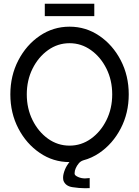

<svg xmlns="http://www.w3.org/2000/svg" viewBox="-20 -848 735 1015"><path d="M347.7 -619.6Q285.2 -619.6 233.9 -583Q182.6 -546.4 152.1 -485.1Q121.6 -423.8 121.6 -349.1Q121.6 -274.4 152.1 -212.9Q182.6 -151.4 233.9 -114.7Q285.2 -78.1 347.7 -78.1Q409.7 -78.1 460.9 -114.7Q512.2 -151.4 542.7 -212.9Q573.2 -274.4 573.2 -349.1Q573.2 -423.8 542.7 -485.1Q512.2 -546.4 460.9 -583Q409.7 -619.6 347.7 -619.6ZM216.8 -828.1H478.5V-762.7H216.8ZM347.2 8.8Q261.2 8.8 190.4 -39.6Q119.1 -87.9 76.9 -169.2Q34.7 -250.5 34.7 -349.1Q34.7 -447.8 76.9 -529.1Q119.1 -610.4 190.2 -658.7Q261.2 -707 347.7 -707Q434.1 -707 505.1 -658.7Q576.2 -610.4 618.4 -529.1Q660.6 -447.8 660.6 -349.1Q660.6 -250.5 618.4 -169.2Q576.2 -87.9 505.4 -39.6Q465.3 -12.2 420.4 -0.5Q405.3 4.4 396 16.1Q386.2 27.8 380.4 41.3Q374.5 54.7 374.5 66.4V70.8Q374.5 79.6 393.6 87.9Q410.2 95.2 429.7 95.2L454.1 93.3V146.5L428.2 147Q398.9 147 362.5 141.4Q326.2 135.7 315.4 106.9Q313.5 99.1 313.5 90.3Q313.5 73.2 323.2 48.8Q331.1 28.8 347.2 8.8Z"/></svg>

Font: Qaz
Style: Regular
Weight: 400
Designer: GGBotNet
Foundry: f0n7
Version: 0.70